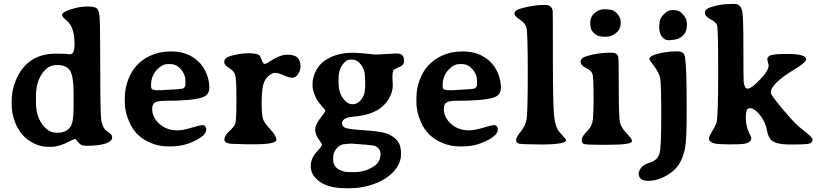

<svg xmlns="http://www.w3.org/2000/svg" viewBox="-20 -749 4259 996"><path d="M272.9 -60.5H281.2Q325.7 -60.5 347.2 -94.2Q361.8 -117.2 361.8 -197.3V-265.1Q361.8 -349.6 344.5 -380.6Q327.1 -411.6 277.3 -411.6H272.9Q228 -411.6 197.3 -365.5Q166.5 -319.3 166.5 -252V-220.2Q166.5 -157.7 190.4 -117.7Q224.6 -60.5 272.9 -60.5ZM343.8 -467.3Q366.7 -467.3 366.7 -520Q366.7 -606 329.6 -638.7Q301.8 -662.6 301.8 -670.4Q301.8 -686 347.7 -700.7Q393.6 -715.3 431.2 -715.3Q468.8 -715.3 480.2 -707Q491.7 -698.7 495.8 -670.9Q500 -643.1 500 -400.1Q500 -157.2 505.4 -125.7Q510.7 -94.2 525.4 -76.2Q526.4 -74.7 543.9 -62Q561.5 -49.3 561.5 -41V-32.7Q561.5 -25.4 551.8 -17.1Q522.5 7.3 425.3 7.3Q399.9 7.3 386.2 -10.3Q372.6 -27.8 371.6 -27.8Q362.3 -27.3 339.8 -15.6Q287.6 12.7 243.2 12.7Q242.2 12.7 241.7 12.7H229Q193.4 12.7 158.2 -3.9Q85.4 -38.1 55.7 -121.1Q40.5 -164.1 40.5 -207.5V-220.7Q40.5 -222.2 40.5 -223.1Q40.5 -279.3 60.5 -328.6Q117.7 -470.7 269.5 -470.7Q307.1 -470.7 314 -470.2L324.2 -469.2Q340.8 -467.3 343.8 -467.3Z M864.7 -416.5H850.6Q819.8 -416.5 791.7 -384.5Q763.7 -352.5 763.7 -308.1V-300.3Q763.7 -282.2 783.7 -282.2L788.6 -281.2H823.2L825.7 -281.7L907.2 -286.6Q914.6 -288.1 917 -288.1Q941.9 -288.1 941.9 -314V-330.1Q941.9 -362.8 918.5 -389.6Q895 -416.5 864.7 -416.5ZM769.5 -184.1Q769.5 -135.3 815.4 -99.6Q849.6 -72.8 902.3 -72.8Q926.3 -72.8 973.4 -86.4Q1020.5 -100.1 1027.8 -100.1Q1049.8 -100.1 1049.8 -76.2Q1049.8 -47.9 991.5 -18.8Q933.1 10.3 870.6 10.3H849.1Q848.1 10.3 846.7 10.3Q807.1 10.3 766.1 -5.9Q685.1 -37.1 650.9 -115.2Q627.4 -168.9 627.4 -217.3V-239.7Q627.4 -289.1 644.5 -335Q676.8 -421.4 758.3 -459.5Q807.1 -481.9 860.8 -481.9H872.1Q951.7 -481.9 1006.3 -432.6Q1035.2 -406.2 1050.5 -369.1Q1065.9 -332 1065.9 -293.7Q1065.9 -255.4 1028.3 -243.2Q975.6 -226.1 833 -226.1Q794.9 -226.1 782.2 -216.6Q769.5 -207 769.5 -184.1Z M1413.6 -23.9Q1413.6 -0.5 1300.3 -0.5H1258.3L1248 -1Q1237.8 -1.5 1227.1 -1.5L1216.8 -2Q1206.5 -2.4 1195.3 -2.4Q1144 -2.4 1144 -24.4Q1144 -46.4 1169.7 -68.8Q1195.3 -91.3 1200.9 -109.4Q1206.5 -127.4 1206.5 -233.4Q1206.5 -339.4 1200 -360.4Q1193.4 -381.3 1168.2 -396.2Q1143.1 -411.1 1143.1 -427.2Q1143.1 -449.7 1176.8 -459Q1227.5 -472.7 1268.6 -472.7Q1309.6 -472.7 1323.7 -463.4Q1329.6 -459.5 1337.2 -438.5Q1344.7 -417.5 1355 -417.5Q1359.4 -417.5 1373.5 -426.3Q1430.2 -465.3 1470.2 -465.3Q1510.3 -465.3 1524.7 -448.2Q1539.1 -431.2 1539.1 -407.2Q1539.1 -383.3 1526.1 -364.5Q1513.2 -345.7 1496.8 -345.7Q1480.5 -345.7 1451.7 -358.4Q1422.9 -371.1 1407.2 -371.1Q1391.6 -371.1 1372.1 -354.5Q1352.5 -337.9 1345 -307.1Q1337.4 -276.4 1337.4 -210.7Q1337.4 -145 1346.7 -125.7Q1356 -106.4 1384.8 -75.2Q1413.6 -43.9 1413.6 -23.9Z M1874 -333.5 1873 -350.1Q1873 -387.7 1852.8 -413.8Q1832.5 -439.9 1805.2 -439.9H1799.3Q1774.4 -439.9 1755.4 -411.4Q1736.3 -382.8 1736.3 -343.8V-318.8Q1736.3 -272 1758.5 -240.2Q1780.8 -208.5 1807.1 -208.5H1810.5Q1835.4 -208.5 1854.2 -232.7Q1873 -256.8 1873 -288.6L1873.5 -291.5L1874 -294.9L1874.5 -305.2V-330.1ZM1900.9 4.4Q1877.4 0.5 1859.9 0.5L1856 0L1852.5 -0.5L1830.6 -2Q1826.7 -2.4 1823.7 -2.4L1807.6 -3.9H1796.9L1793.5 -3.4L1783.2 -2.9L1770 -1.5Q1746.6 -1.5 1727.5 19.3Q1708.5 40 1708.5 68.8V79.1Q1708.5 110.4 1732.7 127.2Q1756.8 144 1793.9 144H1815.4Q1877.9 144 1924.8 109.9Q1954.1 88.4 1954.1 49.3L1953.6 45.9Q1953.6 30.8 1940.4 17.6Q1927.2 4.4 1900.9 4.4ZM2056.6 -403.8Q2023.4 -389.2 2021.5 -385.3Q2015.6 -374 2015.6 -349.1L2016.1 -336.4Q2017.6 -316.4 2017.6 -307.1Q2017.6 -275.4 2001.5 -245.1Q1957.5 -161.1 1839.4 -147Q1787.1 -140.6 1785.2 -140.1Q1754.4 -129.9 1754.4 -109.4Q1754.4 -91.3 1773.9 -84.7Q1793.5 -78.1 1882.1 -72.3Q1970.7 -66.4 2001.7 -49.8Q2032.7 -33.2 2046.6 -11.5Q2060.5 10.3 2060.5 49.3Q2060.5 88.4 2038.1 120.6Q1992.2 186.5 1893.6 213.9Q1844.7 227.5 1792 227.5H1776.9Q1687 227.5 1639.4 194.1Q1591.8 160.6 1591.8 112.3Q1591.8 80.1 1612.8 50.8Q1616.7 45.4 1633.5 26.9Q1650.4 8.3 1650.4 -1.5Q1650.4 -2.4 1632.8 -27.1Q1615.2 -51.8 1615.2 -76.7Q1615.2 -101.6 1641.6 -135.7Q1668 -169.9 1668 -174.3Q1668 -178.7 1642.1 -207Q1616.7 -236.3 1605 -278.3Q1601.1 -292.5 1601.1 -307.6Q1601.1 -309.1 1601.1 -311Q1601.1 -338.9 1612.3 -367.2Q1630.9 -414.1 1672.4 -439.5Q1729.5 -475.1 1805.2 -475.1H1819.8Q1823.7 -475.1 1877.4 -471.2L1903.8 -468.3Q1925.8 -465.8 1929.2 -465.8L2035.2 -471.7Q2058.1 -471.7 2067.1 -462.2Q2076.2 -452.6 2076.2 -432.6Q2076.2 -412.6 2056.6 -403.8Z M2377.4 -416.5H2363.3Q2332.5 -416.5 2304.4 -384.5Q2276.4 -352.5 2276.4 -308.1V-300.3Q2276.4 -282.2 2296.4 -282.2L2301.3 -281.2H2335.9L2338.4 -281.7L2419.9 -286.6Q2427.2 -288.1 2429.7 -288.1Q2454.6 -288.1 2454.6 -314V-330.1Q2454.6 -362.8 2431.2 -389.6Q2407.7 -416.5 2377.4 -416.5ZM2282.2 -184.1Q2282.2 -135.3 2328.1 -99.6Q2362.3 -72.8 2415 -72.8Q2439 -72.8 2486.1 -86.4Q2533.2 -100.1 2540.5 -100.1Q2562.5 -100.1 2562.5 -76.2Q2562.5 -47.9 2504.2 -18.8Q2445.8 10.3 2383.3 10.3H2361.8Q2360.8 10.3 2359.4 10.3Q2319.8 10.3 2278.8 -5.9Q2197.8 -37.1 2163.6 -115.2Q2140.1 -168.9 2140.1 -217.3V-239.7Q2140.1 -289.1 2157.2 -335Q2189.5 -421.4 2271 -459.5Q2319.8 -481.9 2373.5 -481.9H2384.8Q2464.4 -481.9 2519 -432.6Q2547.9 -406.2 2563.2 -369.1Q2578.6 -332 2578.6 -293.7Q2578.6 -255.4 2541 -243.2Q2488.3 -226.1 2345.7 -226.1Q2307.6 -226.1 2294.9 -216.6Q2282.2 -207 2282.2 -184.1Z M2648.9 -677.2Q2648.9 -694.8 2674.3 -702.6Q2743.2 -723.6 2806.2 -723.6Q2843.3 -723.6 2847.2 -691.4Q2848.1 -683.6 2848.1 -429.7Q2848.1 -175.8 2856.7 -129.6Q2865.2 -83.5 2879.9 -66.9Q2917 -24.9 2917 -22.9Q2917 0.5 2786.1 0.5H2776.4L2766.1 0Q2688 0 2672.6 -3.9Q2657.2 -7.8 2657.2 -22.2Q2657.2 -36.6 2681.2 -66.2Q2705.1 -95.7 2711.4 -128.7Q2717.8 -161.6 2717.8 -372.6Q2717.8 -583.5 2710.9 -606.7Q2704.1 -629.9 2676.5 -647.7Q2648.9 -665.5 2648.9 -677.2Z M3042 -633.3Q3042 -661.6 3064.2 -681.2Q3086.4 -700.7 3112.3 -700.7H3127.9Q3135.3 -699.2 3140.1 -699.2Q3163.6 -699.2 3181.6 -678.2Q3199.7 -657.2 3199.7 -638.2V-625.5Q3198.7 -620.6 3198.7 -618.2Q3198.7 -597.7 3175.8 -578.1Q3152.8 -558.6 3125 -558.6H3109.9Q3082.5 -558.6 3062.7 -575.9Q3043 -593.3 3043 -615.7L3042 -620.6ZM3134.8 2H3088.4Q3023.4 2 3010.5 -1.7Q2997.6 -5.4 2997.6 -22.7Q2997.6 -40 3022 -64.5Q3046.4 -88.9 3052.7 -113.5Q3059.1 -138.2 3059.1 -241.9Q3059.1 -345.7 3053.7 -364.3Q3048.3 -382.8 3020.3 -396.2Q2992.2 -409.7 2992.2 -428.5Q2992.2 -447.3 3018.1 -456.1Q3076.7 -475.6 3147.5 -475.6H3154.8Q3183.1 -475.6 3187.5 -451.7Q3189.9 -438 3189.9 -287.8Q3189.9 -137.7 3196.5 -112.1Q3203.1 -86.4 3230.5 -57.6Q3257.8 -28.8 3257.8 -21.5V-15.6Q3257.8 2 3134.8 2Z M3399.9 -605.5V-616.7Q3401.4 -624 3401.4 -629.9Q3401.4 -652.8 3423.3 -674.8Q3445.3 -696.8 3464.4 -696.8H3478.5Q3503.4 -696.8 3522.7 -674.1Q3542 -651.4 3542 -638.7L3543.5 -626V-620.6Q3543.5 -582.5 3520.3 -562Q3497.1 -541.5 3459.5 -541.5L3455.1 -540.5H3446.8Q3428.7 -540.5 3414.3 -557.9Q3399.9 -575.2 3399.9 -605.5ZM3542 -147.9Q3542 -41.5 3535.6 6.3Q3529.3 54.2 3507.6 94Q3485.8 133.8 3438.2 161.4Q3390.6 189 3341.8 189Q3293 189 3293 149.9Q3293 139.6 3305.2 122.1Q3317.4 104.5 3353 94Q3388.7 83.5 3400.9 48.3Q3410.2 21.5 3410.2 -147.5Q3410.2 -316.4 3404.5 -343.8Q3398.9 -371.1 3373.8 -405Q3348.6 -439 3348.6 -440.9Q3348.6 -456.1 3376.5 -465.3Q3427.7 -482.4 3488.3 -482.4H3497.1Q3529.3 -482.4 3533.7 -451.2Q3542 -394.5 3542 -222.7Z M4065.4 -469.2Q4161.1 -469.2 4161.6 -441.4Q4161.6 -425.3 4100.6 -388.7Q3978.5 -314.9 3978.5 -269Q3978.5 -252.4 4078.1 -138.7Q4112.8 -99.1 4154.1 -67.9Q4195.3 -36.6 4195.3 -24.2Q4195.3 -11.7 4183.3 -5.6Q4171.4 0.5 4095.7 0.5H4076.7Q4003.4 0.5 3979.5 -23.4Q3965.3 -37.6 3958.7 -72.5Q3952.1 -107.4 3936.5 -131.8Q3900.9 -188 3868.7 -188Q3848.6 -188 3848.6 -140.6Q3848.6 -93.3 3868.7 -54.2Q3877.4 -37.1 3877.4 -33.2Q3877.4 -11.7 3845.2 -3.9Q3828.6 0 3766.8 0Q3705.1 0 3686 -4.9Q3657.7 -12.2 3657.7 -30.3Q3657.7 -40.5 3676.5 -71.5Q3695.3 -102.5 3698.2 -119.1Q3705.6 -161.1 3705.6 -382.3Q3705.6 -603.5 3699.7 -618.9Q3693.8 -634.3 3665.3 -649.4Q3636.7 -664.6 3636.7 -682.9Q3636.7 -701.2 3663.1 -710.4Q3713.4 -728.5 3773.4 -728.5H3790.5Q3821.3 -728.5 3830.1 -692.9Q3836.4 -667.5 3836.4 -500.7Q3836.4 -334 3837.9 -323.2Q3842.3 -289.1 3858.4 -289.1Q3880.4 -289.1 3934.1 -348.6Q3967.3 -385.3 3967.3 -411.1L3960.4 -440.4Q3960.4 -457 3980.7 -463.1Q4001 -469.2 4065.4 -469.2Z"/></svg>

Font: Averia Serif Libre RX
Style: Bold
Weight: 700
Version: Version 1.002